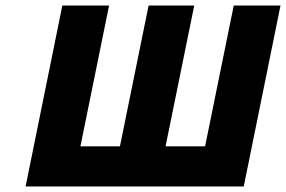

<svg xmlns="http://www.w3.org/2000/svg" viewBox="-20 -670 1028 690"><path d="M72 0 204 -650H372L269 -144H411L514 -650H678L575 -144H717L820 -650H988L856 0Z"/></svg>

Font: mr_Source Sans Pro
Style: Italic
Weight: 900
Italic angle: -11°
Designer: Paul D. Hunt
Foundry: Adobe Systems Incorporated
Version: Version 1.076;July 10, 2024;FontCreator 11.5.0.2430 64-bit